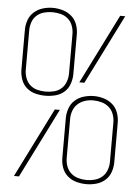

<svg xmlns="http://www.w3.org/2000/svg" viewBox="-53 -786 607 836"><g transform="rotate(5 250.0 -368.0)"><path d="M144 -360Q122 -360 100.5 -365.5Q79 -371 62.5 -385.5Q46 -400 38.5 -421.5Q31 -443 31 -465V-638Q31 -660 38.5 -681Q46 -702 62.5 -716.5Q79 -731 100.5 -737.5Q122 -744 144 -744Q166 -744 188 -737.5Q210 -731 226.5 -716.5Q243 -702 250.5 -681Q258 -660 258 -638V-465Q258 -443 250.5 -421.5Q243 -400 226.5 -385.5Q210 -371 188 -365.5Q166 -360 144 -360ZM287 -431 439 -735H461L309 -431ZM144 -378Q163 -378 181 -382.5Q199 -387 212.5 -399Q226 -411 232.5 -429Q239 -447 239 -465V-638Q239 -656 232.5 -674Q226 -692 212 -704Q198 -716 180 -720.5Q162 -725 143 -725Q125 -725 107 -720Q89 -715 75.5 -703Q62 -691 56 -673.5Q50 -656 50 -638V-465Q50 -447 56.5 -429Q63 -411 76.5 -399Q90 -387 108 -382.5Q126 -378 144 -378ZM356 8Q334 8 312 2Q290 -4 273.5 -18.5Q257 -33 249.5 -54Q242 -75 242 -98V-270Q242 -292 249.5 -313.5Q257 -335 273.5 -349.5Q290 -364 312 -370.5Q334 -377 356 -377Q378 -377 399.5 -370.5Q421 -364 437.5 -349.5Q454 -335 461.5 -313.5Q469 -292 469 -270V-98Q469 -75 461.5 -54Q454 -33 437.5 -18.5Q421 -4 399.5 2Q378 8 356 8ZM356 -10Q374 -10 392 -15Q410 -20 423.5 -32Q437 -44 443.5 -61.5Q450 -79 450 -98V-270Q450 -288 443.5 -306Q437 -324 423 -336Q409 -348 391 -353Q373 -358 354 -358Q336 -358 318.5 -352.5Q301 -347 287.5 -335Q274 -323 267.5 -305.5Q261 -288 261 -270V-98Q261 -79 267.5 -61.5Q274 -44 287.5 -32Q301 -20 319 -15Q337 -10 356 -10ZM39 0 191 -304H213L61 0Z"/></g></svg>

Font: Iosevka Slab Thin
Style: Regular
Weight: 100
Monospace: yes
Designer: Belleve Invis
Foundry: Belleve Invis
Version: Version 11.1.0; ttfautohint (v1.8.3)